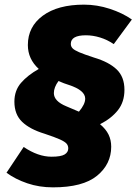

<svg xmlns="http://www.w3.org/2000/svg" viewBox="-20 -716 588 827"><path d="M516 -329Q516 -277 488 -241.5Q460 -206 411 -181Q436 -160 447.5 -136.5Q459 -113 459 -84Q459 -9 398 41Q337 91 208 91Q149 91 97.5 73.5Q46 56 8 28L82 -83Q144 -41 202 -41Q242 -41 258 -50.5Q274 -60 274 -77Q274 -89 266.5 -97.5Q259 -106 238 -115.5Q217 -125 172 -140Q109 -159 75.5 -191Q42 -223 42 -278Q42 -326 70.5 -359Q99 -392 147 -419Q100 -462 100 -522Q100 -601 164.5 -648.5Q229 -696 342 -696Q398 -696 453 -678Q508 -660 548 -632L470 -526Q442 -545 411 -554.5Q380 -564 350 -564Q285 -564 285 -527Q285 -516 292.5 -508Q300 -500 321 -491Q342 -482 385 -468Q449 -449 482.5 -417Q516 -385 516 -329ZM320 -235Q347 -267 347 -291Q347 -327 277 -350Q257 -356 232 -367Q212 -340 212 -315Q212 -280 266 -258Z"/></svg>

Font: Fira Sans Black
Style: Italic
Weight: 900
Italic angle: -8°
Designer: Carrois Corporate & Edenspiekermann AG
Foundry: Carrois Corporate GbR & Edenspiekermann AG
Version: Version 4.203